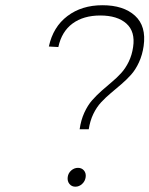

<svg xmlns="http://www.w3.org/2000/svg" viewBox="-20 -703 569 731"><path d="M166 -525.9Q182.1 -600.6 236.6 -641.8Q291 -683.1 370.1 -683.1Q450.2 -683.1 493.9 -643.3Q537.6 -603.5 526.9 -527.8Q522 -493.7 509 -465.6Q496.1 -437.5 479 -418.5Q461.9 -399.4 441.9 -382.3Q421.9 -365.2 402.1 -348.6Q382.3 -332 365.2 -313.7Q348.1 -295.4 335.4 -269.3Q322.8 -243.2 317.9 -210.9H283.2Q288.1 -245.6 301 -273.9Q314 -302.2 330.8 -321.3Q347.7 -340.3 366.9 -357.4Q386.2 -374.5 405.5 -390.6Q424.8 -406.7 441.2 -424.6Q457.5 -442.4 470 -467.8Q482.4 -493.2 486.8 -523.9Q495.6 -582.5 461.2 -613.3Q426.8 -644 361.8 -644Q297.9 -644 256.3 -613.5Q214.8 -583 202.1 -523.9ZM237.8 -28.8Q239.7 -43.9 251.2 -54Q262.7 -64 276.9 -64Q291 -64 299.6 -54Q308.1 -43.9 306.2 -28.8Q304.2 -13.2 292.7 -2.7Q281.2 7.8 267.1 7.8Q252.9 7.8 244.4 -2.7Q235.8 -13.2 237.8 -28.8Z"/></svg>

Font: Trueno UltraLight
Style: Italic
Weight: 250
Designer: Julieta Ulanovsky
Foundry: Julieta Ulanovsky
Version: Version 3.001b | FøM Fix